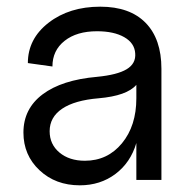

<svg xmlns="http://www.w3.org/2000/svg" viewBox="-20 -536 566 572"><path d="M217.8 16.1Q145.5 16.1 97.7 -28.8Q49.8 -73.7 49.8 -141.1Q49.8 -211.9 106.9 -254.9Q164.1 -297.9 269 -307.1Q329.6 -313 357.4 -329.8Q385.3 -346.7 382.8 -377Q380.9 -407.7 350.1 -425.3Q319.3 -442.9 269 -442.9Q208.5 -442.9 172.4 -414.3Q136.2 -385.7 136.2 -337.9L63 -348.1Q63 -420.4 124.8 -468.3Q186.5 -516.1 278.8 -516.1Q366.7 -516.1 413.8 -468Q460.9 -419.9 460.9 -331.1V0H386.2V-109.9Q369.1 -51.8 324 -17.8Q278.8 16.1 217.8 16.1ZM232.9 -57.1Q300.3 -57.1 343.3 -109.1Q386.2 -161.1 386.2 -243.2V-283.2Q357.9 -250.5 273.9 -243.2Q202.6 -237.3 165.3 -212.2Q127.9 -187 127.9 -145Q127.9 -106 157.2 -81.5Q186.5 -57.1 232.9 -57.1Z"/></svg>

Font: Uncut Sans
Style: Regular
Weight: 400
Designer: Kasper Nordkvist
Foundry: UNCUT.wtf
Version: Version 1.304;Glyphs 3.2 (3246)